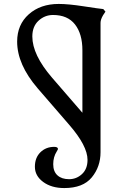

<svg xmlns="http://www.w3.org/2000/svg" viewBox="-20 -752 656 974"><path d="M306 202Q241 202 199 171Q157 140 157 94Q157 48 185 20.5Q213 -7 255 -7Q274 -7 274 4Q274 6 268 16Q250 44 250 81Q250 118 271.5 137.5Q293 157 330.5 157Q368 157 396 131Q424 105 424 59Q424 -12 331 -119L171 -304Q67 -425 67 -541Q67 -627 126 -679.5Q185 -732 278 -732Q327 -732 404.5 -720Q482 -708 504 -706L515 -693L503 -675Q490 -653 490 -636V20Q490 94 445.5 148Q401 202 306 202ZM398 -497Q398 -580 360.5 -628Q323 -676 249 -676Q207 -676 175.5 -647Q144 -618 144 -567Q144 -474 244 -358L398 -180Z"/></svg>

Font: Gabriela
Style: Regular
Weight: 400
Designer: Eduardo Rodriguez Tunni
Foundry: Eduardo Rodriguez Tunni
Version: Version 1.003